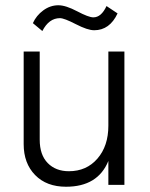

<svg xmlns="http://www.w3.org/2000/svg" viewBox="-20 -703 569 730"><path d="M385 -680C371.7 -651.3 355 -637 335 -637C323 -637 302.5 -644.7 273.5 -660C244.5 -675.3 220.7 -683 202 -683C181.3 -683 162.2 -676.5 144.5 -663.5C126.8 -650.5 113.7 -634.3 105 -615L141 -585C157.7 -617.7 180 -634 208 -634C218.7 -634 238.8 -626.3 268.5 -611C298.2 -595.7 321.3 -588 338 -588C377.3 -588 407 -609.3 427 -652ZM392 -507V-225C392 -173.7 378.2 -132 350.5 -100C322.8 -68 286.7 -52 242 -52C208.7 -52 181.8 -62.3 161.5 -83C141.2 -103.7 131 -133.3 131 -172V-507H70V-155C70 -106.3 84.5 -67.2 113.5 -37.5C142.5 -7.8 181.7 7 231 7C311.7 7 365.3 -25.7 392 -91V0H453V-507Z"/></svg>

Font: Hind Light
Style: Regular
Weight: 300
Designer: Manushi Parikh, Satya Rajpurohit
Foundry: Indian Type Foundry
Version: Version 1.201;PS 1.0;hotconv 1.0.78;makeotf.lib2.5.61930; tt